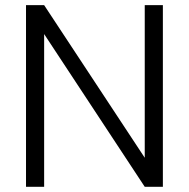

<svg xmlns="http://www.w3.org/2000/svg" viewBox="-20 -719 726 739"><path d="M80.1 0V-699.2H149.9L537.1 -111.8V-699.2H606.9V0H537.1L149.9 -587.9V0Z"/></svg>

Font: Poppins Light
Style: Regular
Weight: 300
Designer: Ninad Kale (Devanagari), Jonny Pinhorn (Latin)
Foundry: Indian Type Foundry
Version: 4.004